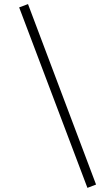

<svg xmlns="http://www.w3.org/2000/svg" viewBox="-20 -764 540 934"><path d="M73.2 -728 116.2 -744.1 447.3 133.8 405.3 149.9Z"/></svg>

Font: I.Ming
Style: Regular
Weight: 400
Designer: Ichiten Fonts Project
Version: Version 5.10 Mar 24, 2018